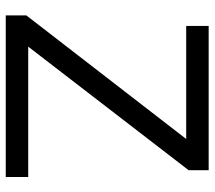

<svg xmlns="http://www.w3.org/2000/svg" viewBox="-58 -670 728 651"><g transform="rotate(90 305.5 -344.0)"><path d="M579.6 0H31.7V-69.8L450.7 -611.8H67.4V-688H556.6V-620.1L137.7 -76.2H579.6Z"/></g></svg>

Font: Liberation Sans
Style: Regular
Weight: 400
Designer: Steve Matteson
Foundry: Ascender Corporation
Version: Version 2.00.1